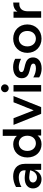

<svg xmlns="http://www.w3.org/2000/svg" viewBox="1422 -2237 824 3708"><g transform="rotate(-90 1834.0 -383.0)"><path d="M407 0H524V-315C524 -480 408 -541 281 -541C210 -541 136 -520 77 -486V-381C129 -412 198 -432 258 -432C338 -432 399 -406 399 -319V-300L337 -310C305 -315 276 -318 250 -318C106 -318 49 -243 49 -157C49 -67 115 7 228 7C302 7 370 -34 407 -133ZM164 -157C164 -202 196 -231 267 -231C285 -231 305 -229 328 -225L399 -213C380 -121 319 -81 262 -81C209 -81 164 -112 164 -157Z M902 7C973 7 1032 -18 1071 -71V0H1189V-742H1064V-469C1024 -517 967 -540 902 -540C757 -540 647 -433 647 -267C647 -101 757 7 902 7ZM920 -102C837 -102 773 -166 773 -267C773 -368 837 -432 920 -432C1003 -432 1067 -368 1067 -267C1067 -166 1003 -102 920 -102Z M1490 0H1619L1833 -534H1713L1557 -144L1405 -534H1276Z M1920 0H2045V-534H1920ZM1983 -627C2026 -627 2059 -660 2059 -703C2059 -743 2026 -775 1983 -775C1940 -775 1907 -743 1907 -701C1907 -659 1940 -627 1983 -627Z M2364 9C2507 9 2579 -64 2579 -157C2579 -359 2296 -288 2296 -379C2296 -410 2324 -433 2390 -433C2441 -433 2499 -414 2553 -388V-501C2513 -525 2454 -542 2392 -542C2248 -542 2177 -470 2177 -376C2177 -173 2460 -250 2460 -150C2460 -122 2432 -101 2366 -101C2312 -101 2248 -119 2193 -152V-39C2238 -8 2302 9 2364 9Z M2941 7C3100 7 3216 -107 3216 -267C3216 -427 3100 -540 2941 -540C2784 -540 2667 -427 2667 -267C2667 -107 2784 7 2941 7ZM2941 -102C2857 -102 2792 -166 2792 -267C2792 -368 2857 -432 2941 -432C3026 -432 3090 -368 3090 -267C3090 -166 3026 -102 2941 -102Z M3345 0H3470V-257C3470 -365 3522 -422 3614 -422C3622 -422 3630 -422 3639 -421V-540C3559 -540 3497 -513 3464 -458V-534H3345Z"/></g></svg>

Font: Chess Sans SemiBold
Style: Regular
Weight: 600
Designer: Wolf Bōese
Foundry: Wolf Bōese
Version: Version 7.223;Glyphs 3.3 (3306)